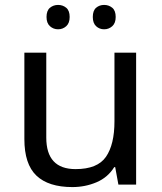

<svg xmlns="http://www.w3.org/2000/svg" viewBox="-20 -750 658 780"><path d="M533 -536V0H461L448 -71H444Q418 -29 372 -9.5Q326 10 274 10Q177 10 128 -36.5Q79 -83 79 -185V-536H168V-191Q168 -63 287 -63Q376 -63 410.5 -113Q445 -163 445 -257V-536ZM169 -681Q169 -707 183 -718.5Q197 -730 216 -730Q235 -730 249 -718.5Q263 -707 263 -681Q263 -656 249 -643.5Q235 -631 216 -631Q197 -631 183 -643.5Q169 -656 169 -681ZM357 -681Q357 -707 370.5 -718.5Q384 -730 403 -730Q422 -730 436 -718.5Q450 -707 450 -681Q450 -656 436 -643.5Q422 -631 403 -631Q384 -631 370.5 -643.5Q357 -656 357 -681Z"/></svg>

Font: Noto Sans Gothic
Style: Regular
Weight: 400
Designer: Monotype Design Team
Foundry: Monotype Imaging Inc.
Version: Version 2.001; ttfautohint (v1.8.4.7-5d5b)